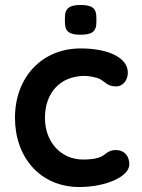

<svg xmlns="http://www.w3.org/2000/svg" viewBox="-20 -739 567 769"><path d="M40 -267C40 -110 140 10 298 10C403 10 498 -31 498 -81C498 -113 479 -138 444 -138C414 -138 405 -122 386 -112C370 -104 346 -100 313 -100C223 -100 160 -171 160 -267C160 -364 218 -435 320 -435C333 -435 367 -430 381 -422C403 -409 412 -393 445 -393C475 -393 492 -421 492 -448C492 -507 416 -545 303 -545C149 -545 40 -431 40 -267ZM366 -650V-669C366 -706 349 -719 303 -719C260 -719 240 -707 240 -669V-650C240 -613 257 -600 302 -600C347 -600 366 -611 366 -650Z"/></svg>

Font: Hotpoint
Style: Bold
Weight: 700
Designer: Andrew Paglinawan, Luciano Perondi, Riccardo Olocco
Foundry: CAST Cooperativa Anonima Servizi Tipografici
Version: Version 1.000;PS 2.1;hotconv 16.6.51;makeotf.lib2.5.65220